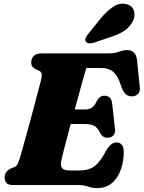

<svg xmlns="http://www.w3.org/2000/svg" viewBox="-20 -984 764 1021"><path d="M396.5 0H50.5Q23 0 13.8 -11.8Q4.5 -23.5 4.5 -41Q4.5 -57 13.8 -69.2Q23 -81.5 37.5 -88L56.5 -95.5Q67 -100 72.5 -109.8Q78 -119.5 85 -141.5Q88 -150.5 96 -179.2Q104 -208 115.2 -248.8Q126.5 -289.5 139 -335Q151.5 -380.5 163 -424.2Q174.5 -468 183.8 -503.2Q193 -538.5 198 -557.5Q204 -583 201.2 -592.8Q198.5 -602.5 189.5 -607L171.5 -615Q162.5 -619.5 154.2 -627.5Q146 -635.5 146 -652Q146 -673 159.5 -686.5Q173 -700 200 -700H553.5Q589 -700 612 -708.8Q635 -717.5 657.5 -717.5Q700 -717.5 708 -670L723 -525Q726.5 -502 717.5 -488.8Q708.5 -475.5 690 -472.5Q668.5 -469 652.8 -479.8Q637 -490.5 625 -523.5Q608.5 -578 584 -600.2Q559.5 -622.5 517.5 -622.5H439Q434 -606.5 424.5 -572.8Q415 -539 402.8 -494.5Q390.5 -450 377.5 -402H435.5Q454 -402 468.5 -411.2Q483 -420.5 496.5 -450Q511 -475 535.5 -475Q571 -475 576 -436.5L591 -303.5Q595 -276.5 583 -264Q571 -251.5 551.5 -251.5Q536.5 -251.5 527 -259.2Q517.5 -267 511.5 -278.5Q498.5 -305.5 481 -315Q463.5 -324.5 431.5 -324.5H356Q338 -256.5 323.5 -201.5Q309 -146.5 305.5 -127.5Q301 -103.5 310.2 -90.5Q319.5 -77.5 350 -77.5H398.5Q433 -77.5 457 -86.2Q481 -95 501 -117.2Q521 -139.5 543.5 -181Q569 -226.5 598.5 -226.5Q638.5 -226.5 638 -173Q636 -89 598.8 -36.2Q561.5 16.5 497 16.5Q471.5 16.5 449 8.2Q426.5 0 396.5 0ZM517.5 -888.5Q550.5 -927.5 583.5 -949Q616.5 -970.5 652.5 -962Q684 -954 692.2 -926.5Q700.5 -899 686 -871Q670.5 -840.5 644.2 -822.2Q618 -804 573.5 -789L479.5 -757Q466 -752.5 453 -753.8Q440 -755 435.5 -764Q430.5 -773.5 436.2 -784.5Q442 -795.5 452 -807.5Z"/></svg>

Font: Fraunces 9pt Soft Black
Style: Italic
Weight: 900
Italic angle: -16°
Version: Version 1.000;[b76b70a41]